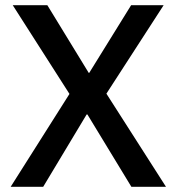

<svg xmlns="http://www.w3.org/2000/svg" viewBox="-20 -718 679 738"><path d="M618 0H485L316 -278H313L146 0H21L247 -357L29 -698H162L321 -438H323L484 -698H609L389 -358Z"/></svg>

Font: IBM Plex Sans Thai Medium
Style: Regular
Weight: 500
Designer: Mike Abbink, Paul van der Laan, Pieter van Rosmalen, Ben Mitchell, Mark Frömberg
Foundry: Bold Monday
Version: Version 1.1